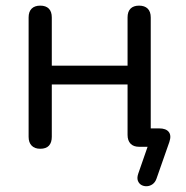

<svg xmlns="http://www.w3.org/2000/svg" viewBox="-20 -513 651 671"><path d="M526.7 112Q522.3 124.2 513.1 130.8Q503.9 137.3 493.2 137.8Q482.5 138.3 474 133.4Q465.5 128.5 461.8 118.5Q458.2 108.5 463.1 94L508.1 -35.4L515 0H466Q446.7 0 436.2 -10.9Q425.8 -21.9 425.8 -41.7V-217.9H161V-34.8Q161 -14.9 151.1 -4Q141.1 6.9 120.7 6.9Q101.3 6.9 90.7 -4Q80 -14.9 80 -34.8V-452Q80 -472.4 90.7 -482.9Q101.3 -493.3 120.7 -493.3Q140.1 -493.3 150.6 -482.9Q161 -472.4 161 -452V-283.6H425.8V-452Q425.8 -472.4 436.2 -482.9Q446.7 -493.3 466 -493.3Q485.4 -493.3 496.1 -482.9Q506.8 -472.4 506.8 -452V-49L491.1 -64.3H536.2Q560.1 -64.3 569.8 -51.9Q579.6 -39.5 571.8 -16.6Z"/></svg>

Font: Nunito ExtraLight
Style: Regular
Weight: 200
Designer: Vernon Adams
Foundry: Vernon Adams
Version: Version 3.602